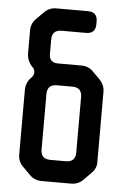

<svg xmlns="http://www.w3.org/2000/svg" viewBox="-52 -752 532 800"><g transform="rotate(5 213.5 -352.0)"><path d="M103 -11Q123 9 152 9H276Q305 9 325 -11L357 -43Q379 -65 377 -93V-383Q377 -411 357 -433L325 -465Q305 -485 276 -485H178Q141 -485 141 -522V-582Q141 -622 181 -622H283Q323 -622 323 -662V-673Q323 -713 283 -713H151Q122 -713 102 -693L70 -661Q50 -641 50 -612V-518Q50 -484 74 -460Q83 -451 83 -439Q83 -427 72 -416Q50 -394 50 -362V-93Q50 -64 70 -44ZM141 -122V-354Q141 -394 181 -394H246Q286 -394 286 -354V-122Q286 -82 246 -82H181Q141 -82 141 -122Z"/></g></svg>

Font: WDXL Lubrifont SC
Style: Regular
Weight: 400
Designer: [WDXL Lubrifont] Copyright 2020-2022 (c) NightFurySL2001, Skr-ZERO; [ZCOOL QingKe HuangYou] Copyright 2018-2022 (c) The 
Version: Version 2.001;hotconv 1.1.1;makeotfexe 2.6.0